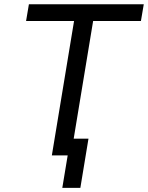

<svg xmlns="http://www.w3.org/2000/svg" viewBox="-20 -748 712 924"><path d="M105.5 -647 119.1 -727.5H671.9L658.2 -647H428.2L321.3 0H229.5L336.4 -647ZM279.8 156.2 305.7 0H269L282.2 -80.6H405.8L366.7 156.2Z"/></svg>

Font: Inter 18pt
Style: Italic
Weight: 400
Italic angle: -9.3988°
Designer: Rasmus Andersson
Foundry: rsms
Version: Version 4.001;git-66647c0bb